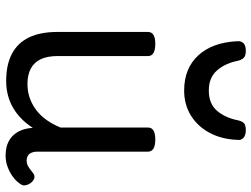

<svg xmlns="http://www.w3.org/2000/svg" viewBox="-126 -752 897 685"><g transform="rotate(90 322.5 -409.5)"><path d="M269 17Q211 17 172 -3.5Q133 -24 113.5 -64.5Q94 -105 94 -166V-489Q94 -502 104.5 -508.5Q115 -515 136 -515Q158 -515 169 -508.5Q180 -502 180 -489V-166Q180 -131 191 -107Q202 -83 224.5 -71Q247 -59 280 -59Q308 -59 332 -68Q356 -77 375.5 -92.5Q395 -108 410 -130Q425 -152 435 -177V-489Q435 -502 445.5 -508.5Q456 -515 478 -515Q499 -515 510 -508.5Q521 -502 521 -489V-96Q521 -82 525 -73Q529 -64 536.5 -60Q544 -56 553 -56Q562 -56 569.5 -59.5Q577 -63 584.5 -69Q592 -75 599 -80Q607 -86 616.5 -83Q626 -80 634 -69Q639 -62 641 -52Q643 -42 636 -33Q626 -18 610 -6.5Q594 5 575 12Q556 19 536 19Q512 19 494.5 12.5Q477 6 465 -6Q453 -18 446 -34Q439 -50 437 -69L436 -78Q422 -56 404.5 -38.5Q387 -21 366 -8.5Q345 4 320.5 10.5Q296 17 269 17ZM303 -618Q224 -618 177.5 -668.5Q131 -719 127 -809Q126 -821 134 -829.5Q142 -838 161 -838Q180 -838 187 -830Q194 -822 197 -809Q206 -764 231.5 -735Q257 -706 303 -706Q350 -706 375 -735Q400 -764 409 -809Q412 -823 418.5 -830.5Q425 -838 444 -838Q463 -838 472 -829.5Q481 -821 479 -809Q477 -752 454 -709Q431 -666 392 -642Q353 -618 303 -618Z"/></g></svg>

Font: Playwrite DE Grund
Style: Regular
Weight: 400
Designer: Veronika Burian, José Scaglione
Foundry: TypeTogether
Version: Version 1.002